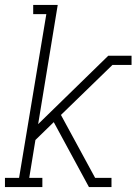

<svg xmlns="http://www.w3.org/2000/svg" viewBox="-22 -755 551 775"><path d="M-2 0V-37H55L165 -698H112V-735H211L132 -254L415 -530H509V-493H432L224 -291L362 -37H428V0H337L247 -166L195 -262L121 -190L96 -37H149V0Z"/></svg>

Font: Iosevka Slab XLtObl
Style: Regular
Weight: 200
Italic angle: -9°
Monospace: yes
Designer: Belleve Invis
Foundry: Belleve Invis
Version: Version 11.1.1; ttfautohint (v1.8.3)